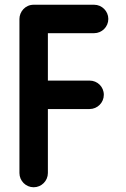

<svg xmlns="http://www.w3.org/2000/svg" viewBox="-20 -780 533 810"><path d="M122 10C155 10 182 -17 182 -50V-320H358C391 -320 418 -347 418 -380C418 -414 391 -440 358 -440H182V-640H377C410 -640 437 -667 437 -700C437 -733 410 -760 377 -760H122C86 -760 62 -730 62 -700V-50C62 -17 89 10 122 10Z"/></svg>

Font: LS
Style: Bold
Weight: 700
Designer: BSozoo
Foundry: BSozoo
Version: Version 001.000